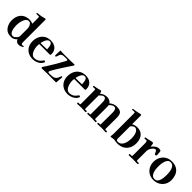

<svg xmlns="http://www.w3.org/2000/svg" viewBox="393 -2379 3984 3984"><g transform="rotate(45 2385.0 -387.0)"><path d="M392 -374Q392 -398 382.5 -428Q373 -458 353.5 -480Q334 -502 303 -502Q266 -502 241.5 -475.5Q217 -449 203 -409.5Q189 -370 183 -330.5Q177 -291 177 -264Q177 -239 180.5 -202Q184 -165 194.5 -128.5Q205 -92 227 -68Q249 -44 286 -44Q306 -44 325.5 -57.5Q345 -71 360.5 -89Q376 -107 384 -122Q384 -123 388 -131.5Q392 -140 392 -141ZM602 -47Q602 -40 599 -37.5Q596 -35 591 -32Q569 -19 545.5 -10.5Q522 -2 496 -2Q426 -2 401 -68Q381 -43 348 -24Q315 -5 280 -5Q248 -5 210 -11Q172 -17 145 -35Q90 -73 63.5 -134.5Q37 -196 37 -259Q37 -340 66 -402Q95 -464 154 -499Q213 -534 301 -534Q321 -534 346.5 -527.5Q372 -521 390 -513V-680Q390 -688 388.5 -703Q387 -718 373 -718L315 -716Q308 -715 303 -719Q298 -723 298 -730Q298 -742 308.5 -744Q319 -746 327 -746Q349 -748 370 -750.5Q391 -753 412 -757Q431 -761 450 -765Q469 -769 487 -775Q492 -777 496.5 -778Q501 -779 506 -779Q524 -779 524 -762V-116Q524 -105 525 -89.5Q526 -74 532.5 -62.5Q539 -51 555 -51Q564 -51 573 -53.5Q582 -56 591 -56Q602 -56 602 -47Z M983 -353Q982 -371 980 -398Q978 -425 971 -451.5Q964 -478 949 -495.5Q934 -513 907 -513Q880 -513 860.5 -496Q841 -479 827.5 -453Q814 -427 805.5 -399.5Q797 -372 794 -351Q810 -350 825.5 -350Q841 -350 857 -350Q920 -350 983 -353ZM1137 -132Q1137 -128 1135.5 -124Q1134 -120 1132 -115Q1113 -77 1078 -50.5Q1043 -24 999.5 -10Q956 4 914 4Q832 4 772.5 -30Q713 -64 681 -123.5Q649 -183 649 -260Q649 -337 679.5 -400.5Q710 -464 768.5 -502Q827 -540 910 -540Q1005 -540 1062 -488.5Q1119 -437 1119 -343Q1119 -316 1092 -316Q1066 -316 1040 -316.5Q1014 -317 988 -317Q939 -317 889 -317Q839 -317 789 -316Q786 -286 786 -257Q786 -226 794 -188.5Q802 -151 818 -116.5Q834 -82 859.5 -59.5Q885 -37 920 -37Q970 -37 1007 -56Q1044 -75 1074 -112Q1080 -120 1085 -127.5Q1090 -135 1096 -142Q1100 -147 1103.5 -149.5Q1107 -152 1114 -152Q1122 -152 1129.5 -146.5Q1137 -141 1137 -132Z M1616 -519Q1616 -514 1612 -507Q1606 -498 1583.5 -464Q1561 -430 1529 -382Q1497 -334 1463.5 -281.5Q1430 -229 1400.5 -181Q1371 -133 1352.5 -99.5Q1334 -66 1334 -57Q1334 -38 1341.5 -35Q1349 -32 1365 -31H1397Q1432 -31 1470.5 -36.5Q1509 -42 1535 -68Q1555 -87 1565 -110.5Q1575 -134 1583 -159Q1585 -164 1588.5 -170Q1592 -176 1599 -176Q1614 -176 1614 -163Q1614 -147 1612.5 -130Q1611 -113 1609 -96Q1608 -75 1606.5 -52.5Q1605 -30 1603 -12Q1603 -8 1600.5 -3.5Q1598 1 1593 1Q1533 1 1473 0Q1413 -1 1353 -1Q1312 -1 1270 1.5Q1228 4 1187 4Q1179 4 1174 -2.5Q1169 -9 1169 -16Q1169 -22 1172 -26Q1183 -46 1196 -63.5Q1209 -81 1221 -100Q1277 -188 1330 -278Q1383 -368 1431 -459Q1434 -465 1436.5 -471Q1439 -477 1439 -484Q1439 -498 1428 -499Q1418 -501 1406 -501Q1394 -501 1383 -501Q1365 -501 1346.5 -500.5Q1328 -500 1310 -497Q1282 -493 1268.5 -480Q1255 -467 1244 -442Q1241 -434 1236.5 -417Q1232 -400 1225.5 -386Q1219 -372 1208 -372Q1196 -372 1193 -378.5Q1190 -385 1190 -394Q1190 -441 1193 -487Q1194 -496 1194 -505.5Q1194 -515 1195 -523Q1197 -535 1207 -535Q1214 -535 1219.5 -532.5Q1225 -530 1232 -530Q1267 -530 1301.5 -529.5Q1336 -529 1370 -529Q1411 -529 1452 -529.5Q1493 -530 1534 -531Q1551 -531 1568.5 -532.5Q1586 -534 1603 -534Q1616 -534 1616 -519Z M2008 -353Q2007 -371 2005 -398Q2003 -425 1996 -451.5Q1989 -478 1974 -495.5Q1959 -513 1932 -513Q1905 -513 1885.5 -496Q1866 -479 1852.5 -453Q1839 -427 1830.5 -399.5Q1822 -372 1819 -351Q1835 -350 1850.5 -350Q1866 -350 1882 -350Q1945 -350 2008 -353ZM2162 -132Q2162 -128 2160.5 -124Q2159 -120 2157 -115Q2138 -77 2103 -50.5Q2068 -24 2024.5 -10Q1981 4 1939 4Q1857 4 1797.5 -30Q1738 -64 1706 -123.5Q1674 -183 1674 -260Q1674 -337 1704.5 -400.5Q1735 -464 1793.5 -502Q1852 -540 1935 -540Q2030 -540 2087 -488.5Q2144 -437 2144 -343Q2144 -316 2117 -316Q2091 -316 2065 -316.5Q2039 -317 2013 -317Q1964 -317 1914 -317Q1864 -317 1814 -316Q1811 -286 1811 -257Q1811 -226 1819 -188.5Q1827 -151 1843 -116.5Q1859 -82 1884.5 -59.5Q1910 -37 1945 -37Q1995 -37 2032 -56Q2069 -75 2099 -112Q2105 -120 2110 -127.5Q2115 -135 2121 -142Q2125 -147 2128.5 -149.5Q2132 -152 2139 -152Q2147 -152 2154.5 -146.5Q2162 -141 2162 -132Z M3072 -13Q3072 4 3053 4Q3025 4 2996 1.5Q2967 -1 2938 -1Q2909 -1 2880 1.5Q2851 4 2822 4Q2815 4 2810.5 -2Q2806 -8 2806 -14Q2806 -24 2812.5 -27.5Q2819 -31 2827 -31Q2835 -31 2843 -30.5Q2851 -30 2858 -30Q2867 -30 2869 -34.5Q2871 -39 2871 -46L2873 -348Q2873 -374 2872 -406.5Q2871 -439 2860 -463Q2852 -483 2840.5 -491.5Q2829 -500 2806 -500Q2788 -500 2768.5 -490Q2749 -480 2732 -465.5Q2715 -451 2705 -438Q2708 -419 2708.5 -398.5Q2709 -378 2709 -358V-53Q2709 -43 2712 -36Q2715 -29 2727 -29Q2734 -29 2740.5 -30Q2747 -31 2754 -31Q2771 -31 2771 -13Q2771 4 2752 4Q2724 4 2696.5 1.5Q2669 -1 2641 -1Q2613 -1 2584.5 1.5Q2556 4 2527 4Q2520 4 2515.5 -2Q2511 -8 2511 -14Q2511 -25 2520 -28Q2529 -31 2540.5 -30Q2552 -29 2559 -29Q2571 -29 2573.5 -35.5Q2576 -42 2576 -53Q2576 -127 2575.5 -200.5Q2575 -274 2575 -348Q2575 -374 2573.5 -406.5Q2572 -439 2562 -463Q2553 -486 2540.5 -492Q2528 -498 2505 -498Q2493 -498 2474.5 -485.5Q2456 -473 2440 -458Q2424 -443 2416 -433Q2416 -338 2415.5 -243Q2415 -148 2415 -53Q2415 -42 2419 -35.5Q2423 -29 2434 -29Q2441 -29 2447.5 -30Q2454 -31 2461 -31Q2478 -31 2478 -13Q2478 4 2459 4Q2431 4 2403 1.5Q2375 -1 2346 -1Q2317 -1 2287 1.5Q2257 4 2228 4Q2221 4 2216.5 -2Q2212 -8 2212 -14Q2212 -22 2218 -26.5Q2224 -31 2231 -31Q2239 -31 2247.5 -30.5Q2256 -30 2264 -30Q2277 -30 2278.5 -43.5Q2280 -57 2280 -66Q2280 -160 2279.5 -254.5Q2279 -349 2279 -443Q2279 -453 2277 -465.5Q2275 -478 2261 -478Q2251 -478 2240 -476.5Q2229 -475 2218 -475Q2211 -475 2204.5 -478.5Q2198 -482 2198 -490Q2198 -497 2202.5 -500.5Q2207 -504 2213 -505Q2226 -509 2239 -510.5Q2252 -512 2265 -514Q2288 -519 2312 -524.5Q2336 -530 2358 -537Q2363 -538 2366.5 -539Q2370 -540 2374 -540Q2386 -540 2393 -528Q2399 -518 2402 -504.5Q2405 -491 2408 -479Q2442 -507 2479.5 -522Q2517 -537 2562 -537Q2599 -537 2634.5 -522Q2670 -507 2689 -475Q2721 -505 2761 -521.5Q2801 -538 2846 -538Q2914 -538 2949.5 -519Q2985 -500 2998 -460.5Q3011 -421 3010 -358L3008 -53Q3008 -45 3010.5 -37.5Q3013 -30 3023 -30Q3031 -30 3039 -30.5Q3047 -31 3055 -31Q3072 -31 3072 -13Z M3530 -284Q3530 -316 3525 -355Q3520 -394 3505.5 -429Q3491 -464 3463 -484Q3454 -491 3443 -495.5Q3432 -500 3421 -500Q3397 -500 3372.5 -483Q3348 -466 3336 -446Q3335 -444 3332.5 -438.5Q3330 -433 3330 -431V-89Q3330 -64 3338 -49Q3346 -34 3375 -34Q3422 -34 3452.5 -59Q3483 -84 3500 -123Q3517 -162 3523.5 -205Q3530 -248 3530 -284ZM3673 -285Q3673 -202 3639.5 -138Q3606 -74 3544 -38Q3482 -2 3395 -2Q3373 -2 3351 -5Q3329 -8 3308 -12Q3304 -13 3300 -13.5Q3296 -14 3291 -14Q3281 -14 3270 -13Q3259 -12 3248 -10Q3238 -8 3228.5 -6Q3219 -4 3208 -4Q3202 -4 3195.5 -6.5Q3189 -9 3189 -16Q3189 -21 3191 -27Q3194 -42 3196 -57Q3198 -72 3198 -87V-686Q3198 -695 3196 -706.5Q3194 -718 3181 -718Q3167 -718 3150.5 -716.5Q3134 -715 3123 -714Q3118 -713 3114 -717.5Q3110 -722 3110 -727Q3110 -740 3121 -741Q3129 -743 3141.5 -745Q3154 -747 3164 -748Q3191 -752 3218 -757Q3245 -762 3272 -769Q3280 -771 3290 -774Q3300 -777 3308 -777Q3329 -777 3329 -755V-503Q3356 -518 3388 -526.5Q3420 -535 3451 -535Q3528 -535 3577 -501Q3626 -467 3649.5 -410Q3673 -353 3673 -285Z M4148 -417Q4148 -407 4141.5 -398.5Q4135 -390 4123 -390Q4103 -390 4097 -404Q4092 -417 4085 -434Q4078 -451 4067.5 -464Q4057 -477 4041 -477Q4032 -477 4024 -473Q4016 -469 4008 -464Q3977 -442 3955 -401Q3933 -360 3933 -322V-55Q3933 -31 3952 -31Q3962 -31 3970.5 -31.5Q3979 -32 3986 -32Q4004 -32 4004 -15Q4004 2 3985 2Q3955 2 3925 0.5Q3895 -1 3865 -1Q3834 -1 3803 0.5Q3772 2 3740 2Q3733 2 3728.5 -4Q3724 -10 3724 -16Q3724 -24 3730 -28.5Q3736 -33 3743 -33Q3753 -33 3762.5 -32.5Q3772 -32 3782 -32Q3793 -32 3796 -39.5Q3799 -47 3799 -56V-414Q3799 -424 3797.5 -439Q3796 -454 3790 -466Q3784 -478 3770 -478Q3760 -478 3750.5 -475.5Q3741 -473 3730 -473Q3712 -473 3712 -489Q3712 -502 3725 -505Q3739 -509 3754 -511Q3769 -513 3783 -516Q3798 -520 3818 -525Q3838 -530 3858 -534.5Q3878 -539 3891 -539Q3899 -539 3905.5 -537Q3912 -535 3916 -528Q3919 -523 3921.5 -505.5Q3924 -488 3926 -470Q3928 -452 3928 -444Q3962 -486 4000.5 -514Q4039 -542 4086 -542Q4100 -542 4118.5 -537.5Q4137 -533 4140 -516Q4142 -504 4144 -483Q4146 -462 4147 -443Q4148 -424 4148 -417Z M4582 -264Q4582 -295 4578 -337Q4574 -379 4561.5 -418.5Q4549 -458 4523.5 -484.5Q4498 -511 4454 -511Q4414 -511 4390 -485Q4366 -459 4353.5 -420Q4341 -381 4336.5 -341Q4332 -301 4332 -272Q4332 -241 4336 -199Q4340 -157 4353 -117.5Q4366 -78 4392 -52Q4418 -26 4462 -26Q4504 -26 4528 -51.5Q4552 -77 4563.5 -115.5Q4575 -154 4578.5 -194.5Q4582 -235 4582 -264ZM4727 -259Q4727 -183 4692 -123.5Q4657 -64 4596.5 -29.5Q4536 5 4457 5Q4378 5 4318.5 -31Q4259 -67 4226 -128.5Q4193 -190 4193 -265Q4193 -343 4226 -405.5Q4259 -468 4319 -505Q4379 -542 4461 -542Q4551 -542 4610 -506Q4669 -470 4698 -406Q4727 -342 4727 -259Z"/></g></svg>

Font: Kaisei Tokumin ExtraBold
Style: Regular
Weight: 800
Designer: Font-Kai, 金井和夫
Foundry: KAZUO KANAI
Version: Version 5.003